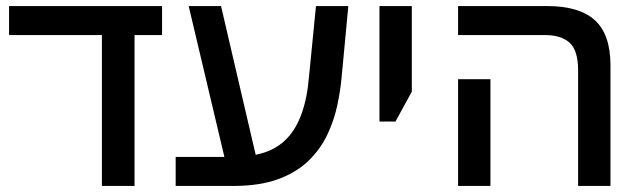

<svg xmlns="http://www.w3.org/2000/svg" viewBox="-20 -615 2118 635"><path d="M317 0V-547H425V0ZM10 -499V-595H516V-499Z M561 0V-96H751Q810 -96 854 -110.5Q898 -125 928.5 -156.5Q959 -188 977.5 -239Q996 -290 1002 -362L1025 -595H1132L1110 -361Q1106 -316 1095.5 -266.5Q1085 -217 1062.5 -169.5Q1040 -122 1000.5 -83.5Q961 -45 900 -22.5Q839 0 751 0ZM729 -67 604 -595H711L834 -67Z M1235 -213V-595H1342V-312L1288 -213Z M1892 0V-382Q1892 -448 1864 -473.5Q1836 -499 1783 -499H1495V-595H1789Q1896 -595 1947.5 -548Q1999 -501 1999 -399V0ZM1495 0V-353H1602V0Z"/></svg>

Font: Noto Sans Hebrew Medium
Style: Regular
Weight: 500
Designer: Monotype Design Team
Foundry: Monotype Imaging Inc.
Version: Version 2.003